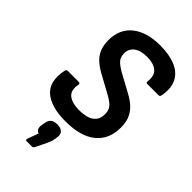

<svg xmlns="http://www.w3.org/2000/svg" viewBox="-272 -748 1075 1075"><g transform="rotate(45 265.5 -210.5)"><path d="M244.9 11Q129.9 11 75.2 -37Q20.5 -84.9 41.5 -186.4Q43.2 -198.2 54.6 -198.2H140.4Q153.8 -198.2 151.2 -185.8Q141.4 -132.4 170.3 -109.9Q199.2 -87.3 254.2 -87.3Q314.2 -87.3 343.9 -109.2Q373.5 -131.1 373.5 -173.9Q373.5 -193.6 367 -208.5Q360.4 -223.4 344.8 -236.4Q329.2 -249.4 302.6 -263.5L195.3 -322.2Q160.1 -341.9 137.6 -364Q115 -386 104.1 -415Q93.3 -443.9 93.3 -481.1Q93.3 -568.6 153.6 -617Q213.8 -665.4 319.9 -665.4Q393.1 -665.4 442.8 -644.1Q492.5 -622.9 513.6 -580.4Q534.8 -538 522.8 -472.9Q519.8 -461.1 511 -461.1H421.6Q410.2 -461.1 411.8 -473.6Q418 -523.4 391.3 -545.7Q364.5 -568.1 312.9 -568.1Q262.7 -568.1 235.2 -547.5Q207.7 -526.9 207.7 -490.3Q207.7 -472.9 213.9 -458.8Q220.2 -444.7 234.7 -432.5Q249.2 -420.3 272 -407.1L380 -348.2Q419.2 -327.5 443.1 -303.9Q467 -280.2 478.2 -251.2Q489.3 -222.2 489.3 -183.9Q489.3 -90.5 426.8 -39.8Q364.4 11 244.9 11ZM170.3 243.2Q158.8 243.2 162.6 231.4L186.5 165Q159.1 155.2 165.8 119.1L168.8 101.4Q172.8 76 186.7 65.4Q200.6 54.7 225.3 54.7Q251.9 54.7 265.8 68Q279.7 81.4 275.3 105.7L273 122.8Q271 135.5 266.8 146.2Q262.6 156.9 256.5 170.7L227 231.7Q221 243.2 212.9 243.2Z"/></g></svg>

Font: Sofia Sans Semi Condensed
Style: Italic
Weight: 400
Italic angle: -9°
Designer: Botio Nikoltchev, Ani Petrova
Foundry: lettersoup
Version: Version 4.101